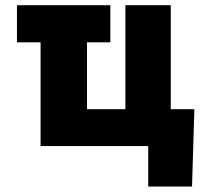

<svg xmlns="http://www.w3.org/2000/svg" viewBox="-20 -550 774 723"><path d="M395.5 -390.6H307.6V-138.7H452.1V-530.3H623V-138.7H711.9L703.1 152.3H538.1V0H132.8V-390.6H43.9V-530.3H395.5Z"/></svg>

Font: Pretendard JP Black
Style: Regular
Weight: 900
Designer: Base glyphs from Inter by Rasmus Andersson; Hangeul glyphs from Noto Sans CJK(Source Han Sans) by Jang Soo-young and Kan
Foundry: Kil Hyung-jin
Version: Version 1.309